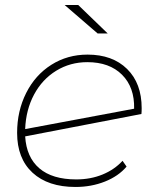

<svg xmlns="http://www.w3.org/2000/svg" viewBox="-20 -740 629 763"><path d="M543 -310Q543 -295 542 -287L80 -198Q85 -115 136.5 -71Q188 -27 283 -27Q340 -27 387.5 -46.5Q435 -66 467 -101L483 -78Q451 -40 397 -18.5Q343 3 280 3Q171 3 109.5 -53.5Q48 -110 48 -212Q48 -299 84 -370.5Q120 -442 184 -482.5Q248 -523 328 -523Q427 -523 485 -466Q543 -409 543 -310ZM80 -227 513 -308Q515 -393 465 -443Q415 -493 327 -493Q259 -493 203.5 -459Q148 -425 115.5 -364.5Q83 -304 80 -227ZM237 -720H291L408 -607H368Z"/></svg>

Font: Montserrat Alternates ExLight
Style: Italic
Weight: 275
Italic angle: -11.3°
Designer: Julieta Ulanovsky
Foundry: Julieta Ulanovsky
Version: Version 7.200